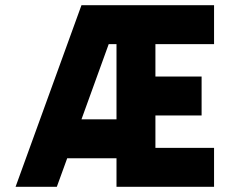

<svg xmlns="http://www.w3.org/2000/svg" viewBox="-20 -720 895 740"><path d="M294 -700H805V-550H579V-425H757V-275H579V-150H805V0H429V-110H239L199 0H40ZM429 -260V-550H399L294 -260Z"/></svg>

Font: Urbanist
Style: Regular
Weight: 400
Designer: Corey Hu
Foundry: Corey Hu
Version: Version 1.2; befe77262ef67d88f1d94aa3d2e49ef1327b4483